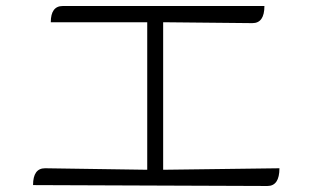

<svg xmlns="http://www.w3.org/2000/svg" viewBox="-20 -671 1040 639"><path d="M149 -597Q149 -651 189 -651H860Q860 -594 820 -594L523 -597V-106L910 -111Q910 -52 870 -52L90 -55Q90 -111 130 -111L470 -106V-597H149Z"/></svg>

Font: Swei Half Moon CJK SC
Style: Light
Weight: 300
Version: Version 2.071